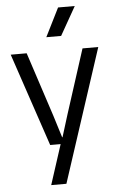

<svg xmlns="http://www.w3.org/2000/svg" viewBox="-61 -766 608 1007"><g transform="rotate(-5 243.0 -262.5)"><path d="M235 -10H180L15 -500H99L210 -161L246 -45H248L284 -161L393 -500H476L247 200H167ZM284 -725H372L287 -575H209Z"/></g></svg>

Font: CyStack Display
Style: Regular
Weight: 400
Designer: Weizhong Zhang
Foundry: 本地遙控
Version: Version 1.000;Glyphs 3.1.2 (3151)